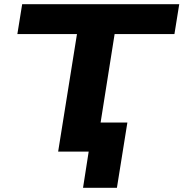

<svg xmlns="http://www.w3.org/2000/svg" viewBox="-20 -725 877 918"><path d="M377 173 404 0H258L348 -562H63L86 -705H837L814 -562H528L461 -139H589L539 173Z"/></svg>

Font: Nunito Sans 10pt Expanded ExtraBold
Style: Italic
Weight: 800
Width: 7
Italic angle: -9°
Designer: Vernon Adams
Foundry: Vernon Adams
Version: Version 3.101;gftools[0.9.27]